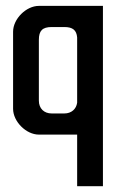

<svg xmlns="http://www.w3.org/2000/svg" viewBox="-20 -462 398 659"><path d="M201 -72.6H157.2C131.3 -72.6 113.4 -89.6 113.4 -116.4V-325.4C113.4 -356.2 125.4 -369.2 157.2 -369.2H201C229.9 -369.2 242.8 -358.2 244.8 -333.3V-109.5C241.8 -87.6 224.9 -72.6 201 -72.6ZM24.9 -353.2V-88.6C24.9 -44.8 69.7 0 113.4 0H244.8V177.1H333.3V-80.6V-88.6V-353.2V-361.2V-441.8H113.4C69.7 -441.8 24.9 -397 24.9 -353.2Z"/></svg>

Font: Ulica
Style: Regular
Weight: 400
Version: Version